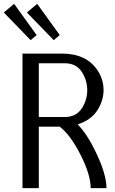

<svg xmlns="http://www.w3.org/2000/svg" viewBox="-32 -979 598 999"><path d="M0 0ZM278.8 -770ZM41.5 -959 158.7 -796.4 127.4 -770 -12.2 -914.1ZM161.6 -959 278.8 -796.4 247.6 -770 107.9 -914.1ZM169.9 -319.8V0H85V-700.2H290Q418.5 -700.2 476.6 -611.3Q506.8 -564.9 506.8 -509.8Q506.8 -457.5 476.6 -408.2Q442.9 -354 372.1 -332Q422.9 -281.2 472.4 -174.8Q522 -68.4 522 0H439.9Q439.9 -69.3 387.2 -173.3Q334.5 -277.3 278.8 -319.8ZM169.9 -649.9V-370.1H305.2Q365.7 -370.1 395.5 -418Q421.9 -460.4 421.9 -509.8Q421.9 -559.1 395.5 -602.1Q366.2 -649.9 305.2 -649.9Z"/></svg>

Font: Pfennig
Style: Medium
Weight: 500
Version: Version 20120410 ; ttfautohint (v0.8)